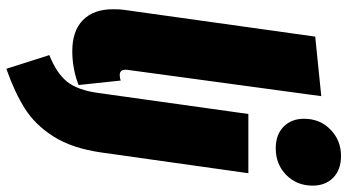

<svg xmlns="http://www.w3.org/2000/svg" viewBox="-264 -601 1091 603"><g transform="rotate(90 281.5 -299.5)"><path d="M200 -159Q199 -155 199 -148Q199 -130 216 -130Q224 -130 233 -133L247 -1Q226 8 197.5 13.5Q169 19 141 19Q77 19 43 -14.5Q9 -48 9 -109Q9 -132 11 -144L95 -744L282 -763ZM153 91Q209 69 236 36Q263 3 272 -63L338 -534H524L459 -73Q446 19 409 77.5Q372 136 320 168.5Q268 201 196 226ZM353 -709Q353 -759 387 -792Q421 -825 470 -825Q513 -825 538 -800.5Q563 -776 563 -736Q563 -686 529.5 -653Q496 -620 446 -620Q403 -620 378 -644.5Q353 -669 353 -709Z"/></g></svg>

Font: Fira Sans Condensed Black
Style: Italic
Weight: 900
Width: 3
Italic angle: -8°
Designer: Carrois Corporate & Edenspiekermann AG
Foundry: Carrois Corporate GbR & Edenspiekermann AG
Version: Version 4.203